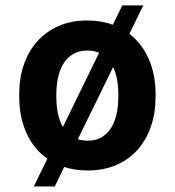

<svg xmlns="http://www.w3.org/2000/svg" viewBox="-20 -613 640 702"><path d="M50.3 -269Q50.3 -326.7 66.9 -375.7Q83.5 -424.8 115.5 -460.9Q147.5 -497.1 193.6 -517.6Q239.7 -538.1 299.3 -538.1Q350.1 -538.1 392.6 -522.5L427.2 -593.3H503.9L453.1 -489.3Q500 -453.1 524.4 -396.2Q548.8 -339.4 548.8 -269V-258.8Q548.8 -200.7 532.2 -151.6Q515.6 -102.5 483.9 -66.4Q452.1 -30.3 405.8 -10Q359.4 10.3 300.3 10.3Q254.4 10.3 214.8 -2.4L180.2 68.8H103.5L153.3 -32.7Q103 -67.9 76.7 -126.7Q50.3 -185.5 50.3 -258.8ZM186 -258.8Q186 -226.6 191.7 -198.5Q197.3 -170.4 210 -148.9L342.3 -419.9Q323.2 -428.2 299.3 -428.2Q269 -428.2 247.6 -415.5Q226.1 -402.8 212.4 -380.9Q198.7 -358.9 192.4 -330.1Q186 -301.3 186 -269ZM412.6 -269Q412.6 -296.9 408 -322Q403.3 -347.2 393.6 -367.7L264.6 -104Q281.7 -98.6 300.3 -98.6Q330.1 -98.6 351.6 -111.3Q373 -124 386.5 -145.8Q399.9 -167.5 406.2 -196.5Q412.6 -225.6 412.6 -258.8Z"/></svg>

Font: TypoPRO Roboto Mono
Style: Bold
Weight: 700
Designer: Google
Version: Version 2.000986; 2015; ttfautohint (v1.3)